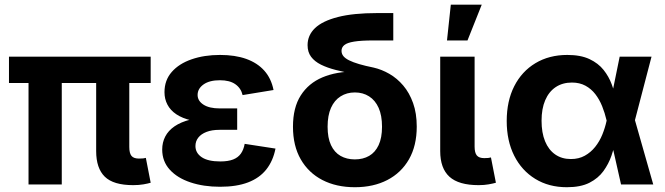

<svg xmlns="http://www.w3.org/2000/svg" viewBox="-20 -783 2824 815"><path d="M545.4 2.9Q461.4 2.9 424.8 -33Q388.2 -68.8 388.2 -141.6V-510.7H528.8V-159.2Q528.8 -132.8 538.1 -121.3Q547.4 -109.9 569.8 -109.9Q581.1 -109.9 587.6 -110.6Q594.2 -111.3 599.1 -112.8L619.6 -7.3Q608.4 -3.9 589.1 -0.5Q569.8 2.9 545.4 2.9ZM101.1 0V-510.7H242.2V0ZM18.1 -430.7V-542.5H619.6V-430.7Z M914.1 9.8Q844.2 9.8 788.6 -8.8Q732.9 -27.3 700.7 -62.7Q668.5 -98.1 668.5 -148.4Q668.5 -178.2 681.4 -203.4Q694.3 -228.5 720.9 -246.8Q747.6 -265.1 788.3 -275.4Q829.1 -285.6 884.3 -285.6H986.8V-231.9H912.1Q879.4 -231.9 856.7 -223.1Q834 -214.4 821.8 -199Q809.6 -183.6 809.6 -163.1Q809.6 -133.8 836.2 -115.7Q862.8 -97.7 915 -97.7Q948.2 -97.7 969.5 -106Q990.7 -114.3 1002.4 -130.9Q1014.2 -147.5 1018.6 -172.4L1149.4 -152.3Q1139.2 -100.1 1110.4 -63.7Q1081.5 -27.3 1033 -8.8Q984.4 9.8 914.1 9.8ZM885.3 -262.7Q832 -262.7 793 -271.7Q753.9 -280.8 728.5 -297.9Q703.1 -314.9 690.7 -338.9Q678.2 -362.8 678.2 -391.6Q678.2 -442.4 709 -477.5Q739.7 -512.7 793.2 -531.2Q846.7 -549.8 914.1 -549.8Q978 -549.8 1025.1 -533Q1072.3 -516.1 1101.8 -483.2Q1131.3 -450.2 1141.1 -400.9L1009.8 -379.4Q1002.9 -408.7 979 -425.5Q955.1 -442.4 913.6 -442.4Q869.1 -442.4 844 -424.6Q818.8 -406.7 818.8 -379.9Q818.8 -355 843.5 -338.9Q868.2 -322.8 912.6 -322.8H986.8V-262.7Z M1486.3 11.7Q1407.7 11.7 1348.6 -18.8Q1289.6 -49.3 1256.6 -106.7Q1223.6 -164.1 1223.6 -245.1Q1223.6 -326.2 1256.6 -377.9Q1289.6 -429.7 1348.6 -454.6Q1407.7 -479.5 1486.3 -479.5V-468.3Q1442.9 -476.6 1406.2 -485.8Q1369.6 -495.1 1342.5 -508.5Q1315.4 -522 1300.5 -542Q1285.6 -562 1285.6 -591.3Q1285.6 -633.3 1317.1 -663.6Q1348.6 -693.8 1414.1 -710.7Q1479.5 -727.5 1580.6 -727.5H1649.4V-611.3H1564.5Q1512.2 -611.3 1482.9 -606.4Q1453.6 -601.6 1441.7 -591.8Q1429.7 -582 1429.7 -567.4Q1429.7 -554.7 1437.5 -544.9Q1445.3 -535.2 1461.9 -526.9Q1478.5 -518.6 1504.2 -511Q1529.8 -503.4 1565.9 -496.1Q1600.1 -488.3 1632.8 -469.5Q1665.5 -450.7 1691.7 -419.9Q1717.8 -389.2 1733.4 -345.7Q1749 -302.2 1749 -245.6Q1749 -164.6 1716.1 -106.9Q1683.1 -49.3 1624 -18.8Q1564.9 11.7 1486.3 11.7ZM1486.3 -106.4Q1521 -106.4 1546.9 -121.3Q1572.8 -136.2 1587.2 -167Q1601.6 -197.8 1601.6 -245.1Q1601.6 -293 1587.2 -325.2Q1572.8 -357.4 1546.6 -374Q1520.5 -390.6 1486.3 -390.6Q1452.1 -390.6 1425.8 -374Q1399.4 -357.4 1385 -325.2Q1370.6 -293 1370.6 -245.1Q1370.6 -197.8 1385 -167Q1399.4 -136.2 1425.5 -121.3Q1451.7 -106.4 1486.3 -106.4Z M2011.7 2.9Q1927.2 2.9 1887.9 -32.7Q1848.6 -68.4 1848.6 -141.6V-542.5H1994.6V-160.6Q1994.6 -134.8 2003.9 -123.3Q2013.2 -111.8 2035.6 -111.8Q2046.4 -111.8 2052.7 -112.5Q2059.1 -113.3 2064 -114.7L2085 -7.3Q2073.2 -3.9 2054.2 -0.5Q2035.2 2.9 2011.7 2.9ZM1877.4 -611.3 1893.6 -763.2H2024.9L1964.4 -611.3Z M2386.2 11.7Q2309.6 11.7 2252 -23.7Q2194.3 -59.1 2162.6 -122.3Q2130.9 -185.5 2130.9 -269.5Q2130.9 -354 2162.8 -417Q2194.8 -480 2252.9 -514.9Q2311 -549.8 2388.2 -549.8Q2444.8 -549.8 2482.2 -532.2Q2519.5 -514.6 2542 -486.3Q2564.5 -458 2576.7 -424.8Q2588.9 -391.6 2594.7 -360.4H2640.1L2674.8 -274.4L2752.9 0H2616.2L2554.7 -272.5Q2547.4 -303.7 2535.9 -332.3Q2524.4 -360.8 2507.1 -383.3Q2489.7 -405.8 2465.1 -419.2Q2440.4 -432.6 2407.7 -432.6Q2367.7 -432.6 2338.6 -413.1Q2309.6 -393.6 2294.2 -357.4Q2278.8 -321.3 2278.8 -270.5Q2278.8 -219.7 2293.7 -183.3Q2308.6 -147 2336.7 -127.4Q2364.7 -107.9 2403.3 -107.9Q2437 -107.9 2462.4 -122.1Q2487.8 -136.2 2506.3 -159.4Q2524.9 -182.6 2536.6 -211.4Q2548.3 -240.2 2554.7 -269.5L2610.4 -542.5H2745.6L2674.3 -269.5L2639.6 -187.5H2594.2Q2587.4 -156.2 2575.4 -121.8Q2563.5 -87.4 2541.5 -56.9Q2519.5 -26.4 2482.2 -7.3Q2444.8 11.7 2386.2 11.7Z"/></svg>

Font: Inter 16pt
Style: Bold
Weight: 700
Version: Version 4.001;git-66647c0bb